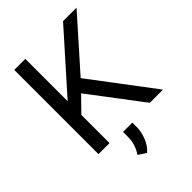

<svg xmlns="http://www.w3.org/2000/svg" viewBox="-258 -829 1146 1146"><g transform="rotate(-45 315.0 -255.5)"><path d="M173.8 -710.9H80.6V0H173.8V-237.8L263.7 -330.1L513.7 0H625L326.2 -396L606 -710.9H492.2L173.8 -353.5ZM356.4 9.8H277.8V49.3C277.8 96.7 265.6 130.9 241.7 168L291 200.2C333 163.6 356.4 100.1 356.4 47.4Z"/></g></svg>

Font: Bert Sans
Style: Regular
Weight: 400
Designer: Christian Robertson (Google), Cristiano Sobral
Foundry: Google, Cristiano Sobral
Version: Version 3.101